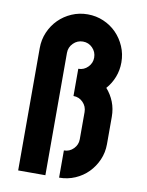

<svg xmlns="http://www.w3.org/2000/svg" viewBox="-89 -874 719 938"><g transform="rotate(10 270.0 -405.0)"><path d="M67 -607Q67 -649 83 -686Q99 -723 126.5 -750.5Q154 -778 191 -794Q228 -810 270 -810Q312 -810 349 -794Q386 -778 413 -750.5Q440 -723 456 -686Q472 -649 472 -607Q472 -568 458.5 -533.5Q445 -499 421 -472Q445 -445 458.5 -411Q472 -377 472 -337V-202Q472 -160 456 -123.5Q440 -87 413 -59.5Q386 -32 349 -16Q312 0 270 0V-135Q298 -135 317.5 -155Q337 -175 337 -202V-337Q337 -365 317.5 -385Q298 -405 270 -405V-540Q298 -540 317.5 -560Q337 -580 337 -607Q337 -635 317.5 -655Q298 -675 270 -675Q242 -675 222 -655Q202 -635 202 -607V0H67Z"/></g></svg>

Font: Transit CAT
Style: Regular
Weight: 400
Designer: Peter Wiegel
Foundry: Peter Wiegel
Version: 1.000